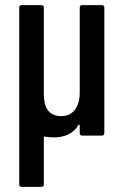

<svg xmlns="http://www.w3.org/2000/svg" viewBox="-20 -529 471 749"><path d="M291 -499Q291 -509 301 -509H377Q387 -509 387 -499V-10Q387 0 377 0H301Q291 0 291 -10V-40Q290 -44 286 -41Q257 7 189 7Q172 7 155 4Q154 3 152.5 4.5Q151 6 151 8V190Q151 200 141 200H65Q55 200 55 190V-499Q55 -509 65 -509H141Q151 -509 151 -499V-162Q151 -76 219 -76Q253 -76 272 -100.5Q291 -125 291 -168Z"/></svg>

Font: Barlow Condensed Medium
Style: Regular
Weight: 500
Width: 3
Designer: Jeremy Tribby
Foundry: Tribby Type
Version: Version 1.422;hotconv 1.0.109;makeotfexe 2.5.65596